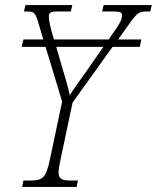

<svg xmlns="http://www.w3.org/2000/svg" viewBox="-20 -734 616 754"><path d="M67 0H281L286 -25H259C226 -25 210 -30 210 -57C210 -69 213 -86 218 -109L265 -331L422 -550H529L535 -579H444L471 -617C515 -679 521 -689 555 -689H570L576 -714H387L381 -689H418C453 -689 459 -686 459 -673C459 -661 455 -646 421 -600L407 -579H192L186 -598C177 -631 172 -653 172 -670C172 -684 179 -689 209 -689H258L264 -714H80L74 -689H85C116 -689 119 -683 132 -640L150 -579H72L65 -550H159L224 -335L176 -108C161 -35 147 -25 99 -25H72ZM228 -456 201 -550H386L315 -448C291 -415 270 -386 254 -360C248 -388 238 -425 228 -456Z"/></svg>

Font: Noto Serif Condensed ExtraLight
Style: Italic
Weight: 200
Width: 3
Italic angle: -12°
Designer: Monotype Design Team
Foundry: Monotype Imaging Inc.
Version: Version 2.013